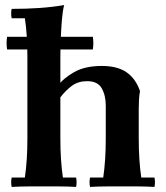

<svg xmlns="http://www.w3.org/2000/svg" viewBox="-20 -735 655 757"><path d="M346 -540H8Q4 -565 8 -590H346Q350 -565 346 -540ZM280 -35Q284 -17 280 2Q246 0 213 0Q180 0 153 0Q126 0 93.5 0Q61 0 26 2Q22 -17 26 -35H78Q83 -69 85.5 -107Q88 -145 88 -190V-510Q88 -599 78 -663H26Q22 -682 26 -700Q84 -700 135 -703.5Q186 -707 233 -715Q227 -693 224 -656Q221 -619 219.5 -579.5Q218 -540 218 -510V-190Q218 -145 220.5 -107Q223 -69 228 -35ZM335 2Q331 -17 335 -35H387Q392 -69 394.5 -107Q397 -145 397 -190V-318Q397 -359 381 -387Q365 -415 324 -415Q289 -415 264.5 -397.5Q240 -380 217 -350L207 -395Q229 -426 272 -450.5Q315 -475 381 -475Q443 -475 479 -450Q515 -425 532 -376Q529 -361 528 -341Q527 -321 527 -306V-190Q527 -145 529.5 -107Q532 -69 537 -35H589Q593 -17 589 2Q555 0 522 0Q489 0 462 0Q435 0 402.5 0Q370 0 335 2Z"/></svg>

Font: Poltawski Nowy
Style: Bold
Weight: 700
Designer: Adam Pótawski, Mateusz Machalski, Borys Kosmynka, Ania Wieluska
Foundry: Capitalics.wtf
Version: Version 1.001;gftools[0.9.25]